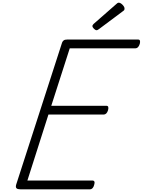

<svg xmlns="http://www.w3.org/2000/svg" viewBox="-20 -1403 1058 1423"><path d="M130 0Q111 0 103 -7Q95 -14 99 -32L440 -1087Q444 -1098 452.5 -1104Q461 -1110 479 -1110H1003Q1014 -1110 1017 -1102Q1020 -1094 1016 -1078Q1011 -1062 1003 -1053.5Q995 -1045 985 -1045H497L360 -619H768Q779 -619 782 -611Q785 -603 781 -587Q776 -570 767.5 -562Q759 -554 749 -554H339L183 -65H665Q676 -65 679.5 -57Q683 -49 678 -33Q674 -17 666 -8.5Q658 0 647 0ZM696 -1179Q687 -1179 676 -1190Q665 -1201 665 -1210Q665 -1213 666.5 -1216.5Q668 -1220 673 -1225L842 -1373Q847 -1378 851 -1380.5Q855 -1383 861 -1383Q869 -1383 878.5 -1376Q888 -1369 895.5 -1359Q903 -1349 903 -1340Q903 -1334 901.5 -1330Q900 -1326 891 -1320L713 -1187Q708 -1184 704 -1181.5Q700 -1179 696 -1179Z"/></svg>

Font: Playwrite CU Light
Style: Regular
Weight: 300
Designer: Veronika Burian, José Scaglione
Foundry: TypeTogether
Version: Version 1.002